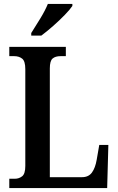

<svg xmlns="http://www.w3.org/2000/svg" viewBox="-20 -951 597 971"><path d="M27 0V-47H55Q76 -47 92 -59.5Q108 -72 108 -112V-601Q108 -642 92 -654.5Q76 -667 52 -667H27V-714H313V-667H286Q260 -667 246 -655Q232 -643 232 -605V-55H395Q428 -55 445 -78.5Q462 -102 469 -143L482 -218H528L522 0ZM138 -784Q159 -817 183.5 -857Q208 -897 222 -931H346V-921Q335 -904 308 -876Q281 -848 248.5 -819.5Q216 -791 189 -771H138Z"/></svg>

Font: Noto Serif Thai Condensed SemiBold
Style: Regular
Weight: 600
Width: 3
Designer: Monotype Design Team
Foundry: Monotype Imaging Inc.
Version: Version 2.002; ttfautohint (v1.8.4.7-5d5b)